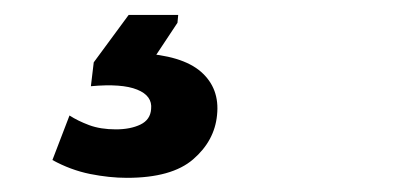

<svg xmlns="http://www.w3.org/2000/svg" viewBox="-20 -41 540 263"><path d="M153.8 202.6Q129.9 202.6 103.3 197.3Q76.7 191.9 51.8 178.2L75.2 117.2Q86.4 124.5 102.1 130.4Q117.7 136.2 138.7 136.2Q158.7 136.2 172.4 129.6Q186 123 187 108.4Q189 90.3 168 81.8Q147 73.2 104.5 77.1L108.4 44.4L156.2 -20.5H224.1L223.1 -9.8L183.6 49.8L170.4 31.7Q229.5 34.7 255.4 57.4Q281.2 80.1 277.3 116.7Q273.9 151.9 244.6 177.2Q215.3 202.6 153.8 202.6Z"/></svg>

Font: Schibsted Grotesk SemiBold
Style: Italic
Weight: 600
Italic angle: -12°
Designer: Bakken & Baeck AS, Henrik Kongsvoll
Foundry: Schibsted ASA
Version: Version 1.100;gftools[0.9.25]